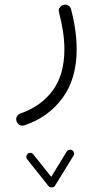

<svg xmlns="http://www.w3.org/2000/svg" viewBox="-20 -284 428 840"><path d="M295.9 373.5Q301.8 377 303.7 384Q305.7 391.1 301.8 397L220.7 528.3Q216.3 536.1 206.5 535.9Q196.8 535.6 192.4 530.3L98.6 412.6Q94.2 407.2 95.2 399.9Q96.2 392.6 101.6 388.2Q106.9 383.8 114.3 384.8Q121.6 385.7 125.5 391.1L204.1 489.7L272 378.9Q275.9 373 283 371.3Q290 369.6 295.9 373.5ZM255.4 -261.7Q268.6 -266.6 278.8 -260Q289.1 -253.4 291 -243.2Q315.4 -149.9 315.4 -68.4Q315.4 61 253.2 145.3Q190.9 229.5 86.9 264.2Q74.7 268.1 65.2 262.2Q55.7 256.3 52.2 246.6Q48.8 233.9 54.4 224.6Q60.1 215.3 69.3 212.4Q158.2 182.1 210 112.8Q261.7 43.5 261.7 -68.4Q261.7 -105.5 255.6 -146Q249.5 -186.5 238.3 -229.5Q234.9 -241.7 241 -250.2Q247.1 -258.8 255.4 -261.7Z"/></svg>

Font: Mikhak-DS2-FD Light
Style: Regular
Weight: 300
Designer: Amin Abedi
Version: Version 3.2